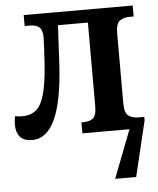

<svg xmlns="http://www.w3.org/2000/svg" viewBox="-53 -582 688 837"><g transform="rotate(-5 291.0 -163.0)"><path d="M72 10Q36 10 19 -9.5Q2 -29 2 -63Q2 -81 6 -100Q23 -97 39 -97Q73 -97 96.5 -115Q120 -133 134 -180.5Q148 -228 154 -315Q156 -346 158 -381Q160 -416 160 -430Q160 -462 147 -475Q134 -488 105 -488H82V-536H559V-488H540Q516 -488 498.5 -476Q481 -464 481 -421V-115Q481 -72 498.5 -60Q516 -48 540 -48H567V-32L509 210H417L498 0H292V-48H303Q326 -48 342 -59.5Q358 -71 358 -114V-479H227L218 -308Q200 10 72 10Z"/></g></svg>

Font: Noto Serif SemiCondensed SemiBold
Style: Regular
Weight: 600
Width: 4
Designer: Monotype Design Team
Foundry: Monotype Imaging Inc.
Version: Version 2.013; ttfautohint (v1.8.4.7-5d5b)